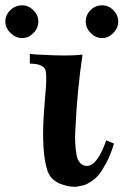

<svg xmlns="http://www.w3.org/2000/svg" viewBox="-92 -685 464 721"><path d="M230 -604Q230 -629 248 -647Q266 -665 291 -665Q316 -665 334 -646.5Q352 -628 352 -604Q352 -580 333.5 -561Q315 -542 291 -542Q267 -542 248.5 -561Q230 -580 230 -604ZM-72 -604Q-72 -629 -53 -647Q-34 -665 -9 -665Q15 -665 33.5 -646.5Q52 -628 52 -604Q52 -580 33.5 -561Q15 -542 -9 -542Q-33 -542 -52.5 -561Q-72 -580 -72 -604ZM336 -146Q324 -105 308 -75Q292 -45 279.5 -29.5Q267 -14 250.5 -3.5Q234 7 226 9.5Q218 12 206 14Q179 21 139 7Q99 -7 86 -44Q64 -113 72 -248Q73 -268 76 -302.5Q79 -337 80.5 -358Q82 -379 81.5 -399Q81 -419 77 -426Q65 -446 20 -446V-483Q33 -480 107 -477.5Q181 -475 218 -480Q198 -349 191 -198Q189 -172 190.5 -147Q192 -122 195.5 -103Q199 -84 209.5 -72.5Q220 -61 236 -62Q274 -64 307 -158Z"/></svg>

Font: GFS Artemisia
Style: Bold
Weight: 700
Designer: Designed by Takis Katsoulidis.
Foundry: Designed by Takis Katsoulidis.
Version: Version 1.0